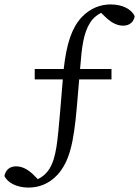

<svg xmlns="http://www.w3.org/2000/svg" viewBox="-46 -739 629 868"><path d="M111 -427V-380H238L226 -236C214 -99 209 -27 177 25C165 44 148 60 125 71L102 48C75 23 51 13 26 13C-4 13 -22 32 -26 57C-12 86 28 109 83 109C126 109 173 95 214 51C268 -9 287 -92 301 -251L312 -380H458V-427H316C324 -532 332 -589 361 -636C372 -654 388 -669 411 -681L435 -658C462 -633 487 -623 511 -623C541 -623 559 -641 563 -666C549 -696 510 -719 454 -719C411 -719 364 -704 323 -661C278 -612 255 -542 242 -427Z"/></svg>

Font: Noto Serif CJK JP
Style: Regular
Weight: 400
Designer: Ryoko NISHIZUKA 西塚涼子 (kana & ideographs); Frank Grießhammer (Latin, Greek & Cyrillic); Wenlong ZHANG 张文龙 (bopomofo); San
Foundry: Adobe Systems Incorporated
Version: Version 1.000;PS 1;hotconv 16.6.53;makeotf.lib2.5.65590